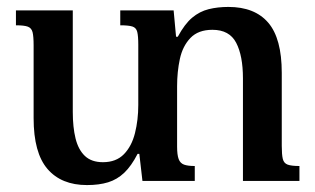

<svg xmlns="http://www.w3.org/2000/svg" viewBox="-20 -522 910 554"><path d="M793 -101Q793 -76 796 -63.5Q799 -51 810 -47Q821 -43 844 -43V0H681V-296Q681 -361 661.5 -398.5Q642 -436 593 -436Q552 -436 529.5 -412.5Q507 -389 499 -352Q491 -315 491 -273V-99Q491 -75 495.5 -63Q500 -51 511 -47Q522 -43 542 -43V0H391L382 -78H377Q359 -43 338.5 -23.5Q318 -4 292 4Q266 12 231 12Q157 12 117 -34.5Q77 -81 77 -181V-391Q77 -417 74 -429Q71 -441 60.5 -445Q50 -449 26 -449V-492H190V-199Q190 -155 198 -122.5Q206 -90 225 -72Q244 -54 277 -54Q315 -54 337.5 -77Q360 -100 369.5 -138Q379 -176 379 -219V-393Q379 -418 376 -430Q373 -442 362 -445.5Q351 -449 327 -449V-492H481L488 -416H493Q513 -453 534.5 -471Q556 -489 582 -495.5Q608 -502 639 -502Q715 -502 754 -456.5Q793 -411 793 -312Z"/></svg>

Font: Noto Serif Armenian Medium
Style: Regular
Weight: 500
Version: Version 2.007